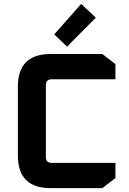

<svg xmlns="http://www.w3.org/2000/svg" viewBox="-20 -968 664 988"><path d="M72 -168V-522Q72 -690 240 -690H507L574 -638V-560H246Q216 -560 216 -530V-160Q216 -130 246 -130H574V-52L507 0H240Q72 0 72 -168ZM259 -791 398 -948 473 -877 325 -728Z"/></svg>

Font: Oxanium
Style: Bold
Weight: 700
Designer: Severin Meyer
Version: Version 2.000